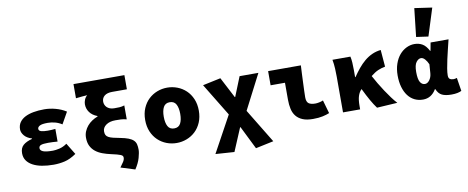

<svg xmlns="http://www.w3.org/2000/svg" viewBox="-81 -1222 4361 1790"><g transform="rotate(-10 2100.0 -327.0)"><path d="M334 12Q274 12 224 2.5Q174 -7 138 -26.5Q102 -46 82 -75Q62 -104 62 -144Q62 -194 92 -220Q122 -246 177 -260V-264Q129 -279 105.5 -308Q82 -337 82 -366Q82 -405 101 -432.5Q120 -460 153.5 -477.5Q187 -495 233.5 -503.5Q280 -512 336 -512Q388 -512 442.5 -497.5Q497 -483 542 -454L480 -344Q449 -364 414.5 -373Q380 -382 346 -382Q292 -382 271 -370.5Q250 -359 250 -342Q250 -324 272 -317Q294 -310 334 -310Q351 -310 370.5 -311Q390 -312 407 -314V-194Q385 -196 362 -197Q339 -198 318 -198Q271 -198 250.5 -190.5Q230 -183 230 -162Q230 -141 257 -129.5Q284 -118 350 -118Q375 -118 412 -126.5Q449 -135 484 -160L550 -52Q492 -12 440 0Q388 12 334 12Z M1076 188 942 146Q962 119 975 99Q988 79 988 60Q988 50 983 43.5Q978 37 965 31.5Q952 26 931 20.5Q910 15 878 8Q836 -1 798.5 -15Q761 -29 733.5 -51Q706 -73 690 -105Q674 -137 674 -184Q674 -215 685.5 -242.5Q697 -270 716 -292.5Q735 -315 760.5 -332Q786 -349 815 -360V-364Q767 -382 742.5 -416Q718 -450 718 -492Q718 -512 727 -534.5Q736 -557 754 -572Q730 -570 707.5 -568.5Q685 -567 646 -562V-696H1128V-562H989Q941 -562 915.5 -541.5Q890 -521 890 -486Q890 -472 895.5 -458Q901 -444 912 -433Q923 -422 940.5 -415Q958 -408 982 -408Q1010 -408 1031 -409Q1052 -410 1078 -418V-286Q1049 -294 1023.5 -295Q998 -296 972 -296Q917 -296 883.5 -272Q850 -248 850 -212Q850 -190 857 -177Q864 -164 880.5 -155Q897 -146 923.5 -139.5Q950 -133 988 -126Q1035 -117 1064.5 -105.5Q1094 -94 1110.5 -78Q1127 -62 1132.5 -40Q1138 -18 1138 12Q1138 39 1124.5 87Q1111 135 1076 188Z M1500 12Q1450 12 1404.5 -5.5Q1359 -23 1323.5 -56.5Q1288 -90 1267 -139Q1246 -188 1246 -250Q1246 -312 1267 -361Q1288 -410 1323.5 -443.5Q1359 -477 1404.5 -494.5Q1450 -512 1500 -512Q1549 -512 1595 -494.5Q1641 -477 1676.5 -443.5Q1712 -410 1733 -361Q1754 -312 1754 -250Q1754 -188 1733 -139Q1712 -90 1676.5 -56.5Q1641 -23 1595 -5.5Q1549 12 1500 12ZM1500 -126Q1542 -126 1560 -159.5Q1578 -193 1578 -250Q1578 -307 1560 -340.5Q1542 -374 1500 -374Q1458 -374 1440 -340.5Q1422 -307 1422 -250Q1422 -193 1440 -159.5Q1458 -126 1500 -126Z M2014 188 1836 176 2023 -166 1834 -476 2004 -512 2106 -316H2110L2184 -500H2362L2192 -170L2388 152L2218 188L2110 -30H2106Z M2790 12Q2731 12 2692.5 -4Q2654 -20 2631 -48.5Q2608 -77 2599 -117Q2590 -157 2590 -206V-366H2454V-500H2764Q2762 -462 2760 -419.5Q2758 -377 2756.5 -336.5Q2755 -296 2753.5 -260Q2752 -224 2752 -200Q2752 -157 2772.5 -141.5Q2793 -126 2836 -126Q2850 -126 2871 -130Q2892 -134 2910 -142L2946 -16Q2920 -5 2882 3.5Q2844 12 2790 12Z M3395 12Q3369 -23 3342 -70.5Q3315 -118 3283 -184L3280 -181Q3260 -161 3248.5 -126Q3237 -91 3237 -31V0H3075V-340Q3075 -370 3073 -414Q3071 -458 3063 -500H3233Q3239 -474 3241 -442Q3243 -410 3243 -374V-304H3247Q3274 -344 3303.5 -380Q3333 -416 3366.5 -444Q3400 -472 3438.5 -489.5Q3477 -507 3522 -512L3535 -352Q3498 -345 3467 -331.5Q3436 -318 3397 -287Q3416 -251 3439.5 -211.5Q3463 -172 3488.5 -133.5Q3514 -95 3539.5 -60.5Q3565 -26 3589 0Z M3832 12Q3787 12 3751 -6Q3715 -24 3689.5 -58Q3664 -92 3650 -140.5Q3636 -189 3636 -250Q3636 -311 3653 -360Q3670 -409 3698.5 -442.5Q3727 -476 3764 -494Q3801 -512 3840 -512Q3882 -512 3915 -493Q3948 -474 3974 -424H3978L3992 -500H4162Q4152 -459 4140.5 -412Q4129 -365 4119 -320Q4109 -275 4102.5 -235.5Q4096 -196 4096 -170Q4096 -144 4109.5 -135Q4123 -126 4144 -126Q4158 -126 4176 -132L4196 -6Q4181 2 4157 7Q4133 12 4100 12Q4044 12 4011 -4Q3978 -20 3960 -64H3956Q3911 12 3832 12ZM3874 -128Q3898 -128 3917.5 -154Q3937 -180 3940 -218L3946 -302Q3933 -332 3915 -352Q3897 -372 3878 -372Q3854 -372 3833 -345Q3812 -318 3812 -252Q3812 -184 3829 -156Q3846 -128 3874 -128ZM3982 -558 3868 -574 3898 -842 4064 -818Z"/></g></svg>

Font: Source Code Pro Black
Style: Regular
Weight: 900
Monospace: yes
Designer: Paul D. Hunt, Teo Tuominen
Foundry: Adobe Systems Incorporated
Version: Version 2.030;PS 1.000;hotconv 16.6.51;makeotf.lib2.5.65220